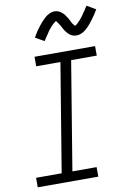

<svg xmlns="http://www.w3.org/2000/svg" viewBox="-103 -1032 735 1093"><g transform="rotate(-10 264.0 -485.0)"><path d="M24 0V-55H172L275 -680H135V-735H485V-680H337L234 -55H374V0ZM392 -813Q382 -813 372.5 -816Q363 -819 355.5 -824.5Q348 -830 341.5 -837Q335 -844 329.5 -852Q324 -860 320.5 -867.5Q317 -875 311.5 -884.5Q306 -894 300.5 -901Q295 -908 291 -914Q289 -914 286 -911.5Q283 -909 279.5 -906.5Q276 -904 272.5 -900.5Q269 -897 267 -895Q265 -893 262.5 -890.5Q260 -888 258 -885.5Q256 -883 254 -880.5Q252 -878 249.5 -875Q247 -872 244.5 -869Q242 -866 240 -862.5Q238 -859 235.5 -855.5Q233 -852 230.5 -848Q228 -844 225 -840Q222 -836 219 -831.5Q216 -827 213.5 -822.5Q211 -818 207 -813L156 -842Q166 -860 176 -875Q186 -890 196 -902.5Q206 -915 214.5 -924.5Q223 -934 235 -945Q247 -956 262 -963Q277 -970 292 -970Q299 -970 305 -968.5Q311 -967 316.5 -964.5Q322 -962 327.5 -958Q333 -954 337.5 -950Q342 -946 346 -941Q350 -936 353.5 -930.5Q357 -925 360.5 -920Q364 -915 366.5 -909.5Q369 -904 372.5 -897.5Q376 -891 379 -885.5Q382 -880 386 -876.5Q390 -873 392 -868Q394 -869 397.5 -871Q401 -873 404 -875.5Q407 -878 411 -882Q415 -886 416.5 -888Q418 -890 420.5 -892Q423 -894 425 -896.5Q427 -899 429 -901.5Q431 -904 433.5 -907Q436 -910 438.5 -913Q441 -916 443 -919.5Q445 -923 447.5 -926.5Q450 -930 452.5 -934Q455 -938 458.5 -942Q462 -946 464.5 -950.5Q467 -955 470 -960Q473 -965 477 -970L528 -940Q517 -922 507 -907Q497 -892 487.5 -880Q478 -868 469.5 -858Q461 -848 448.5 -837Q436 -826 421.5 -819.5Q407 -813 392 -813Z"/></g></svg>

Font: Iosevka Curly Light
Style: Italic
Weight: 300
Italic angle: -9°
Monospace: yes
Designer: Belleve Invis
Foundry: Belleve Invis
Version: Version 22.1.2; ttfautohint (v1.8.4)